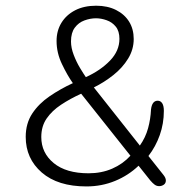

<svg xmlns="http://www.w3.org/2000/svg" viewBox="-20 -645 659 672"><path d="M70 -166Q70 -213 93 -247.8Q116 -282.5 153.8 -308.2Q191.5 -334 235 -354Q215.5 -381.5 196.8 -420.8Q178 -460 178 -501.5Q178 -537.5 195 -565.2Q212 -593 243 -609Q274 -625 316.5 -625Q356.5 -625 386.2 -610Q416 -595 432 -569Q448 -543 448 -508.5Q448 -472 428.5 -440Q409 -408 377 -382.5Q345 -357 308.5 -339L469.5 -135.5Q489.5 -164 498.2 -196Q507 -228 508.5 -261.5Q512 -292.5 532 -292.5Q542 -292.5 547.8 -283.5Q553.5 -274.5 553.5 -257Q553.5 -212.5 539.2 -172.2Q525 -132 499.5 -99L551.5 -33.5Q560.5 -22.5 560.5 -13.5Q560.5 -3.5 553.2 1.5Q546 6.5 537 6.5Q528.5 6.5 521.5 1.5Q514.5 -3.5 506 -13.5L465 -65Q429.5 -31 382.8 -11.8Q336 7.5 282.5 7.5Q182.5 7.5 126.2 -41.2Q70 -90 70 -166ZM124.5 -165.5Q124.5 -110 168 -74.2Q211.5 -38.5 290 -38.5Q335.5 -38.5 372.8 -54.8Q410 -71 436.5 -100L264 -317Q225.5 -299.5 193.8 -278.5Q162 -257.5 143.2 -230.2Q124.5 -203 124.5 -165.5ZM228.5 -500Q228.5 -477.5 238 -452.8Q247.5 -428 260 -407.2Q272.5 -386.5 280.5 -375Q332 -398.5 365 -432.8Q398 -467 398 -509Q398 -536 385.2 -551.8Q372.5 -567.5 353.2 -574.2Q334 -581 316 -581Q296 -581 275.5 -573.5Q255 -566 241.8 -548.2Q228.5 -530.5 228.5 -500Z"/></svg>

Font: Sono ExtraLight Monospace Light
Style: Regular
Weight: 300
Version: Version 2.112